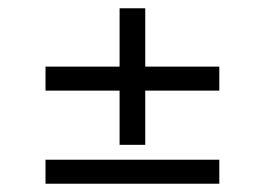

<svg xmlns="http://www.w3.org/2000/svg" viewBox="-20 -502 640 464"><path d="M90 -283V-341H269V-482H331V-341H510V-283H331V-152H269V-283ZM90 -58V-116H510V-58Z"/></svg>

Font: Spectral ExtraBold
Style: Regular
Weight: 800
Designer: Jean-Baptiste Levee
Foundry: Production Type
Version: Version 2.001